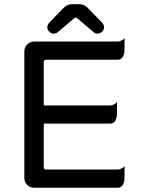

<svg xmlns="http://www.w3.org/2000/svg" viewBox="-20 -877 663 898"><path d="M201.2 -749Q201.2 -759.8 209 -769.5L275.4 -837.9Q293.9 -857.4 315.4 -857.4H352.5Q374 -857.4 392.6 -837.9L459 -769.5Q466.8 -759.8 466.8 -749Q466.8 -738.3 457.5 -729Q448.2 -719.7 436.5 -719.7Q425.8 -719.7 418 -726.6L341.8 -791Q338.9 -794.9 334 -794.9Q330.1 -794.9 326.2 -791L250 -726.6Q242.2 -719.7 231.4 -719.7Q219.7 -719.7 210.4 -729Q201.2 -738.3 201.2 -749ZM93.8 -43.9V-636.7Q93.8 -655.3 106.9 -668.9Q120.1 -682.6 138.7 -682.6H530.3Q546.9 -682.6 562.5 -698.2Q562.5 -682.6 562.5 -650.4Q562.5 -597.7 530.3 -597.7H196.3Q184.6 -597.7 184.6 -585.9V-383.8H495.1Q511.7 -383.8 527.3 -399.4Q527.3 -383.8 527.3 -351.6Q527.3 -298.8 495.1 -298.8H184.6V-95.7Q184.6 -84 196.3 -84H530.3Q546.9 -84 562.5 -99.6Q562.5 -84 562.5 -51.8Q562.5 1 530.3 1H138.7Q120.1 1 106.9 -12.2Q93.8 -25.4 93.8 -43.9Z"/></svg>

Font: YuPearl-Regular
Style: Regular
Weight: 400
Designer: Max Yao
Foundry: Max-Everyday
Version: Version 1.011; ttfautohint (v1.8.3)